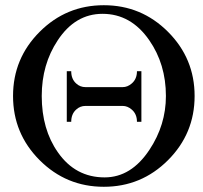

<svg xmlns="http://www.w3.org/2000/svg" viewBox="-20 -704 778 736"><path d="M726 -336Q726 -192 624 -90Q522 12 378 12Q234 12 132 -90Q30 -192 30 -336Q30 -480 132 -582Q234 -684 378 -684Q522 -684 624 -582Q726 -480 726 -336ZM616 -336Q616 -458 552 -550Q482 -651 373 -651Q268 -651 201 -549Q140 -457 140 -336Q140 -208 202 -120Q269 -24 381 -24Q483 -24 553 -130Q616 -225 616 -336ZM522 -237H505Q505 -267 485 -284Q469 -298 450 -298H308Q287 -298 272 -284Q253 -267 253 -237H236V-431H253Q253 -401 272 -384Q287 -370 308 -370H450Q469 -370 485 -384Q505 -401 505 -431H522Z"/></svg>

Font: Apparatus SIL
Style: Bold Italic
Weight: 700
Italic angle: -11°
Version: Version 1.0